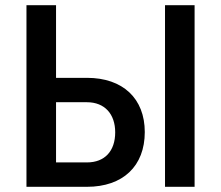

<svg xmlns="http://www.w3.org/2000/svg" viewBox="-20 -720 852 740"><path d="M82 0H315C454 0 538 -80 538 -211C538 -340 454 -420 315 -420H196V-700H82ZM315 -94H196V-326H315C384 -326 424 -280 424 -210C424 -138 384 -94 315 -94ZM616 0H730V-700H616Z"/></svg>

Font: Finlandica Medium
Style: Regular
Weight: 500
Designer: Niklas Ekholm, Juho Hiilivirta, Jaakko Suomalainen
Foundry: Helsinki Type Studio
Version: Version 2.000;Glyphs 3.2 (3202)